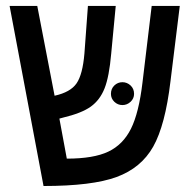

<svg xmlns="http://www.w3.org/2000/svg" viewBox="-20 -619 640 644"><path d="M163.1 -297.9Q216.3 -309.6 236.8 -339.4Q257.3 -369.1 263.2 -439.9L274.9 -599.1H368.2L353 -439Q346.2 -361.8 330.8 -322.8Q315.4 -283.7 284.7 -261.5Q253.9 -239.3 189.9 -224.1L179.2 -221.2L204.1 -86.9Q293.9 -86.9 343.3 -110.4Q392.6 -133.8 419.2 -187Q445.8 -240.2 458 -342.8L488.8 -599.1H583L551.8 -346.2Q534.2 -198.7 493.9 -127.2Q453.6 -55.7 371.3 -25.4Q289.1 4.9 126 4.9L12.2 -599.1H105ZM352.1 -304.2Q352.1 -321.3 363.5 -332.3Q375 -343.3 390.6 -343.3Q406.2 -343.3 418 -332.3Q429.7 -321.3 429.7 -304.2Q429.7 -288.6 418 -277.6Q406.2 -266.6 390.6 -266.6Q375 -266.6 363.5 -277.6Q352.1 -288.6 352.1 -304.2Z"/></svg>

Font: Cousine
Style: Regular
Weight: 400
Monospace: yes
Designer: Steve Matteson
Foundry: Monotype Imaging Inc.
Version: Version 1.21